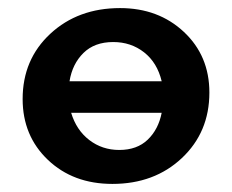

<svg xmlns="http://www.w3.org/2000/svg" viewBox="-20 -448 574 475"><path d="M277 -428Q372 -428 435 -369Q498 -310 498 -219Q498 -121 430 -57Q362 7 258 7Q161 7 98.5 -52.5Q36 -112 36 -203Q36 -301 104.5 -364.5Q173 -428 277 -428ZM260 -344Q214 -344 186.5 -317Q159 -290 152 -247H380Q369 -293 336.5 -318.5Q304 -344 260 -344ZM275 -77Q319 -77 345.5 -102.5Q372 -128 380 -169H156Q169 -126 201 -101.5Q233 -77 275 -77Z"/></svg>

Font: EauTest
Style: Bold
Weight: 700
Designer: Christian Thalmann (Catharsis Fonts)
Version: Version 0.001;PS 000.001;hotconv 1.0.88;makeotf.lib2.5.64775